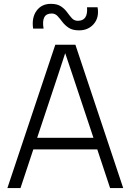

<svg xmlns="http://www.w3.org/2000/svg" viewBox="-20 -954 662 974"><path d="M17.5 0 260.5 -727H362.5L605 0H538.5L473.5 -196H149L84 0ZM273.5 -570.5 168.5 -255H454L349 -570.5L311 -683.5H310.5ZM381 -800Q348 -800 328.5 -813Q309 -826 296.5 -842.8Q284 -859.5 272 -872.5Q260 -885.5 242 -885.5Q188 -885.5 201 -809H148Q140 -864.5 165.5 -899.5Q191 -934.5 238 -934.5Q270.5 -934.5 289.5 -921.5Q308.5 -908.5 320.8 -891.5Q333 -874.5 344.8 -861.5Q356.5 -848.5 375 -848.5Q427 -848.5 421.5 -917H475Q484 -865.5 456 -832.8Q428 -800 381 -800Z"/></svg>

Font: Spline Sans Light
Style: Regular
Weight: 300
Designer: Eben Sorkin, Mirko Velimirovic
Foundry: Sorkin Type
Version: Version 1.000; ttfautohint (v1.8.3)